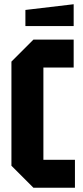

<svg xmlns="http://www.w3.org/2000/svg" viewBox="-20 -887 394 907"><path d="M34 -104V-596L138 -700H328V-568H185V-132H334V0H138ZM100 -764V-840L328 -867V-764Z"/></svg>

Font: Tektur Condensed SemiBold
Style: Regular
Weight: 600
Width: 3
Designer: Adam Jagosz
Foundry: Adam Jagosz
Version: Version 1.005;gftools[0.9.30]